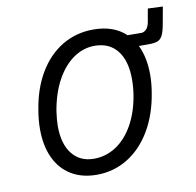

<svg xmlns="http://www.w3.org/2000/svg" viewBox="-71 -677 769 755"><g transform="rotate(-10 313.0 -299.5)"><path d="M507 -465Q531 -414.5 531 -347.5Q531 -312 524.5 -274.5Q511 -190 473.5 -126.8Q436 -63.5 380 -29.2Q324 5 256.5 5Q197.5 5 154.8 -21Q112 -47 89.5 -95.5Q67 -144 67 -210Q67 -246 73.5 -283.5Q86.5 -368 123.5 -430.5Q160.5 -493 216.5 -526.5Q272.5 -560 341.5 -560Q422 -560 470.5 -514.5L526 -514Q535.5 -514 544.8 -523Q554 -532 557.5 -550.5L567 -604L626.5 -601.5L615 -538Q609.5 -505.5 602 -490.2Q594.5 -475 582.2 -470Q570 -465 546.5 -465H514.5ZM452.5 -278.5Q457.5 -310.5 457.5 -341Q457.5 -415 425.5 -455.5Q393.5 -496 335 -496Q289.5 -496 250 -468.5Q210.5 -441 182.5 -389.5Q154.5 -338 143 -268.5Q138 -233.5 138 -210Q138 -138.5 169.5 -98.8Q201 -59 256.5 -59Q304.5 -59 345 -85.5Q385.5 -112 413.5 -161.8Q441.5 -211.5 452.5 -278.5Z"/></g></svg>

Font: JuliaMono Light
Style: Italic
Weight: 300
Italic angle: -9°
Monospace: yes
Designer: cormullion
Foundry: corm
Version: Version 0.054; ttfautohint (v1.8.4)